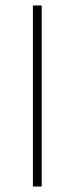

<svg xmlns="http://www.w3.org/2000/svg" viewBox="-20 -680 272 700"><path d="M100 0V-660H132V0Z"/></svg>

Font: Assistant ExtraLight
Style: Regular
Weight: 200
Designer: Hebrew By Ben Nathan, Latin by Paul Hunt
Version: Version 3.000